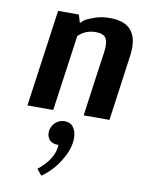

<svg xmlns="http://www.w3.org/2000/svg" viewBox="-93 -573 720 975"><g transform="rotate(10 267.0 -85.5)"><path d="M128 -500H235L247 -460H250Q255 -466 264.5 -474Q274 -482 311.5 -496Q349 -510 394 -510Q531 -510 531 -381Q531 -362 528 -339L481 0H348Q389 -298 394 -328Q397 -349 397 -365Q397 -400 382.5 -413.5Q368 -427 336 -427Q282 -427 246 -391L191 0H58ZM214 62Q233 46 259 46Q284 46 300 62Q320 86 320 123Q320 177 282 239.5Q244 302 189 339L164 308Q246 242 248 170H241Q217 170 201 154Q188 138 188 118Q188 85 214 62Z"/></g></svg>

Font: Arsenal
Style: Bold Italic
Weight: 700
Italic angle: -9.10001°
Designer: Andrij Shevchenko
Foundry: Stairsfor
Version: Version 2.001;PS 002.001;hotconv 1.0.88;makeotf.lib2.5.64775